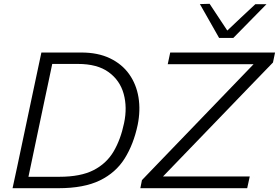

<svg xmlns="http://www.w3.org/2000/svg" viewBox="-20 -989 1466 1009"><path d="M46 0Q59 -59 70.8 -114.8Q82.5 -170.5 96.5 -236.5L146.5 -473Q161 -540.5 173 -597.8Q185 -655 197.5 -713H407Q495 -713 558.2 -682.5Q621.5 -652 659 -599Q696.5 -546 707.8 -477.5Q719 -409 703.5 -332.5Q682 -231 635.2 -156.2Q588.5 -81.5 504.8 -40.8Q421 0 287.5 0ZM129.5 -60H292.5Q403 -60 471 -94.5Q539 -129 576.5 -192.2Q614 -255.5 632 -342Q649.5 -424.5 630 -495.5Q610.5 -566.5 551 -609.8Q491.5 -653 390 -653H254.5Q245 -608 235.5 -562.5Q226 -517 214.5 -464L169 -248Q158 -195.5 148.5 -150.2Q139 -105 129.5 -60ZM717.5 0 726 -42.5Q762.5 -80.5 808 -127.8Q853.5 -175 900.2 -223.5Q947 -272 986 -312.5L1312.5 -651.5H861.5L874.5 -713H1425.5L1414.5 -660.5Q1353.5 -597.5 1294.5 -536.5Q1235.5 -475.5 1177 -414.5L836.5 -61.5H1292.5L1279 0ZM1131.5 -789.5Q1106.5 -834 1080.8 -879Q1055 -924 1030.5 -967.5L1081.5 -969Q1104.5 -934 1127.8 -899Q1151 -864 1174.5 -828.5Q1212 -864 1248.2 -898.2Q1284.5 -932.5 1322 -967H1380.5Q1336 -922 1293.2 -878.2Q1250.5 -834.5 1206 -789.5Z"/></svg>

Font: Commissioner Light
Style: Italic
Weight: 300
Italic angle: -12°
Designer: Kostas Bartsokas
Foundry: Kostas Bartsokas
Version: Version 1.000; ttfautohint (v1.8.3)